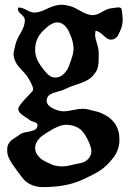

<svg xmlns="http://www.w3.org/2000/svg" viewBox="-20 -513 543 797"><path d="M283.2 8.8Q270.5 4.9 255.9 4.9Q226.6 4.9 183.6 32.2Q163.1 44.9 154.3 51.3Q145.5 57.6 135.7 71.3Q126 85 126 100.6V103.5Q127 120.1 137.7 133.3Q148.4 146.5 159.7 152.8Q170.9 159.2 192.4 168.9Q212.9 177.7 236.3 177.7Q256.8 177.7 286.1 169.9Q289.1 168.9 299.3 167Q309.6 165 313 164.6Q316.4 164.1 324.2 161.1Q332 158.2 335.9 155.8Q339.8 153.3 344.7 148.4Q349.6 143.6 353.5 136.7Q359.4 125 359.4 114.3Q359.4 101.6 348.6 76.2Q335 46.9 321.3 31.2Q307.6 15.6 283.2 8.8ZM227.5 -418.9Q223.6 -419.9 216.8 -419.9Q193.4 -419.9 160.2 -386.7Q128.9 -356.4 126 -314.5V-305.7Q126 -271.5 150.4 -238.3Q175.8 -203.1 189.5 -196.3Q198.2 -191.4 209 -191.4H214.8Q232.4 -193.4 245.1 -206.5Q257.8 -219.7 263.2 -231.9Q268.6 -244.1 276.4 -267.6Q285.2 -293 285.2 -311.5Q285.2 -332 276.4 -357.4Q268.6 -377 264.6 -385.3Q260.7 -393.6 251 -404.3Q241.2 -415 227.5 -418.9ZM377 -385.7Q375 -378.9 375 -367.2Q375 -355.5 382.3 -333Q389.6 -310.5 389.6 -294.9V-293Q389.6 -288.1 389.6 -274.4Q389.6 -260.7 389.2 -254.9Q388.7 -249 387.2 -239.3Q385.7 -229.5 381.8 -221.7Q377.9 -213.9 372.1 -206.1Q357.4 -187.5 338.9 -178.2Q320.3 -168.9 293.9 -160.6Q267.6 -152.3 251 -143.6Q240.2 -137.7 220.2 -132.8Q200.2 -127.9 188.5 -121.1Q176.8 -114.3 173.8 -98.6V-94.7Q173.8 -73.2 207 -59.6Q227.5 -50.8 245.1 -50.8Q257.8 -50.8 283.2 -56.2Q308.6 -61.5 323.2 -61.5Q335 -61.5 346.7 -58.6Q376 -51.8 387.7 -48.3Q399.4 -44.9 418 -34.7Q436.5 -24.4 450.2 -8.8Q475.6 20.5 475.6 64.5V72.3Q474.6 111.3 448.2 144.5Q421.9 177.7 394.5 195.3Q367.2 212.9 316.4 235.4Q259.8 259.8 188.5 262.7Q177.7 263.7 158.2 263.7Q128.9 263.7 105.5 252Q88.9 243.2 79.6 232.9Q70.3 222.7 55.7 202.1Q51.8 196.3 42.5 184.1Q33.2 171.9 29.3 165.5Q25.4 159.2 20 149.4Q14.6 139.6 12.2 130.4Q9.8 121.1 9.8 111.3Q9.8 101.6 10.7 96.7Q12.7 86.9 18.6 79.1Q24.4 71.3 29.8 67.4Q35.2 63.5 45.9 56.6Q56.6 49.8 61.5 45.9Q71.3 38.1 90.8 35.2Q110.4 32.2 122.6 26.9Q134.8 21.5 135.7 7.8V6.8Q135.7 0 130.4 -2.9Q125 -5.9 116.7 -8.3Q108.4 -10.7 103.5 -14.6Q97.7 -19.5 83.5 -28.3Q69.3 -37.1 62.5 -44.9Q55.7 -52.7 55.7 -64.5Q67.4 -85 86.9 -105Q106.4 -125 116.2 -136.7Q117.2 -139.6 117.2 -144.5Q117.2 -154.3 101.6 -181.6Q93.8 -198.2 69.3 -223.1Q44.9 -248 39.1 -270.5Q36.1 -281.2 36.1 -289.1Q36.1 -295.9 44.9 -331.1Q48.8 -347.7 65.9 -376.5Q83 -405.3 83 -426.8V-431.6Q82 -442.4 68.4 -453.6Q54.7 -464.8 54.7 -473.6Q54.7 -478.5 55.7 -481.4H61.5Q72.3 -481.4 90.8 -471.2Q109.4 -460.9 122.1 -460.9Q143.6 -460.9 173.3 -475.6Q203.1 -490.2 222.7 -492.2Q227.5 -493.2 236.3 -493.2Q250 -493.2 272.5 -487.3Q287.1 -483.4 314.5 -467.3Q341.8 -451.2 363.3 -450.2H365.2Q381.8 -450.2 404.3 -463.9Q426.8 -477.5 441.4 -478.5Q445.3 -478.5 455.6 -480.5Q465.8 -482.4 470.7 -482.4Q484.4 -482.4 485.4 -472.7Q489.3 -443.4 489.3 -431.6Q489.3 -405.3 477.5 -381.8Q472.7 -371.1 469.7 -365.7Q466.8 -360.4 460 -355Q453.1 -349.6 444.3 -348.6H438.5Q426.8 -348.6 410.2 -365.2Q393.6 -381.8 377 -385.7Z"/></svg>

Font: LPEducational
Style: Medium
Weight: 500
Designer: Based on Essays1743, by John Stracke, which says:

Based on the typeface in a 1743 English translation of the essays of 
Version: Version 001.204